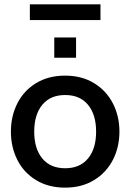

<svg xmlns="http://www.w3.org/2000/svg" viewBox="-20 -851 598 881"><path d="M30 -247Q30 -318 59.5 -376.5Q89 -435 145.5 -469.5Q202 -504 279 -504Q355 -504 411.5 -469.5Q468 -435 498 -376.5Q528 -318 528 -247Q528 -176 498 -117.5Q468 -59 411.5 -24.5Q355 10 279 10Q202 10 145.5 -24.5Q89 -59 59.5 -117.5Q30 -176 30 -247ZM421 -247Q421 -325 384 -370Q347 -415 279 -415Q211 -415 174 -370Q137 -325 137 -247Q137 -169 174 -124Q211 -79 279 -79Q347 -79 384 -124Q421 -169 421 -247ZM229 -679H329V-586H229ZM117 -831H441V-759H117Z"/></svg>

Font: Cabin Medium
Style: Regular
Weight: 500
Designer: Pablo Impallari
Foundry: Pablo Impallari. http://www.impallari.com Igino Marini. http://www.ikern.com
Version: Version 2.200